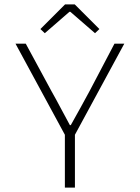

<svg xmlns="http://www.w3.org/2000/svg" viewBox="-20 -859 640 879"><path d="M277 0V-242L51 -659H98L216 -441Q237 -404 257.5 -365Q278 -326 300 -286H304Q327 -326 348 -365Q369 -404 390 -442L504 -659H549L323 -242V0ZM185 -707 165 -726 278 -839H322L435 -726L415 -707L302 -805H298Z"/></svg>

Font: Source Code Pro ExtraLight Light
Style: Regular
Weight: 300
Monospace: yes
Version: Version 1.018;hotconv 1.0.116;makeotfexe 2.5.65601